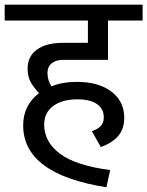

<svg xmlns="http://www.w3.org/2000/svg" viewBox="-40 -709 630 821"><path d="M231 -453.1Q199.7 -453.1 181.4 -438.5Q163.1 -423.8 163.1 -397Q163.1 -365.2 180.2 -339.8Q226.6 -358.9 289.1 -358.9Q381.3 -358.9 436.3 -317.4Q491.2 -275.9 491.2 -205.1Q491.2 -157.2 465.3 -127.4Q439.5 -97.7 391.1 -80.1L353 -147.9Q381.3 -158.2 392.6 -172.1Q403.8 -186 403.8 -207Q403.8 -243.7 374.8 -263.9Q345.7 -284.2 291 -284.2Q225.6 -284.2 187.3 -255.6Q148.9 -227.1 148.9 -175.8Q148.9 -102.5 216.3 -51.8Q283.7 -1 431.2 18.1L415 91.8Q59.1 35.6 59.1 -172.9Q59.1 -258.8 127 -311Q103.5 -335.4 90.8 -358.6Q78.1 -381.8 78.1 -416Q78.1 -467.8 117.7 -496.8Q157.2 -525.9 231 -525.9H335.9V-621.1H-20V-689H569.8V-621.1H421.9V-453.1Z"/></svg>

Font: FiraGO
Style: Regular
Weight: 400
Designer: bBox Type
Foundry: bBox Type GmbH
Version: Version 1.001;PS 001.001;hotconv 1.0.88;makeotf.lib2.5.64775